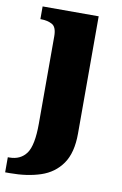

<svg xmlns="http://www.w3.org/2000/svg" viewBox="-113 -586 555 877"><g transform="rotate(10 165.0 -148.0)"><path d="M-25 240V170H-18Q34 170 61 132.5Q88 95 88 -6V-411Q88 -454 66.5 -465.5Q45 -477 16 -477H12V-536H272V8Q272 97 236.5 148Q201 199 139 219.5Q77 240 -3 240Z"/></g></svg>

Font: Noto Serif Myanmar SemiCondensed Black
Style: Regular
Weight: 900
Width: 4
Designer: Ben Mitchell and the Monotype Design Team
Foundry: Monotype Imaging Inc.
Version: Version 2.106; ttfautohint (v1.8.4.7-5d5b)